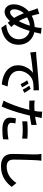

<svg xmlns="http://www.w3.org/2000/svg" viewBox="1546 -2392 907 4040"><g transform="rotate(90 2000.0 -372.5)"><path d="M691 -781Q687 -768 683 -750.5Q679 -733 675.5 -715.5Q672 -698 669 -687Q654 -621 634 -552Q614 -483 589 -415.5Q564 -348 534.5 -289.5Q505 -231 470 -187Q427 -130 388 -92Q349 -54 310 -34.5Q271 -15 225 -15Q185 -15 149.5 -37.5Q114 -60 92.5 -103.5Q71 -147 71 -209Q71 -275 95 -340.5Q119 -406 162 -462Q205 -518 262 -555Q340 -607 417 -628Q494 -649 573 -649Q674 -649 753 -606Q832 -563 877 -486Q922 -409 922 -307Q922 -203 876 -127.5Q830 -52 749 -7Q668 38 563 54L495 -49Q577 -56 636 -79Q695 -102 732.5 -137.5Q770 -173 788.5 -218Q807 -263 807 -312Q807 -382 776.5 -435.5Q746 -489 691 -519Q636 -549 561 -549Q484 -549 421 -524.5Q358 -500 304 -460Q264 -432 235.5 -391Q207 -350 191.5 -305Q176 -260 176 -218Q176 -178 192.5 -154.5Q209 -131 237 -131Q258 -131 279.5 -143Q301 -155 322 -175.5Q343 -196 363.5 -223Q384 -250 403 -280Q431 -322 456 -374.5Q481 -427 501.5 -485Q522 -543 536.5 -599Q551 -655 560 -703Q564 -723 565.5 -749.5Q567 -776 567 -793ZM272 -745Q277 -721 282.5 -697Q288 -673 293 -651Q304 -611 319.5 -564Q335 -517 352 -471Q369 -425 387 -385.5Q405 -346 422 -318Q448 -277 481.5 -232.5Q515 -188 550 -155L459 -82Q430 -116 404.5 -148.5Q379 -181 354 -222Q333 -255 311.5 -299Q290 -343 269 -394.5Q248 -446 228.5 -500.5Q209 -555 193 -608Q185 -634 176 -658.5Q167 -683 154 -708Z M1072 -678Q1101 -679 1127 -680.5Q1153 -682 1168 -683Q1197 -686 1242 -690Q1287 -694 1344.5 -699.5Q1402 -705 1467 -710.5Q1532 -716 1601 -722Q1654 -726 1705 -729.5Q1756 -733 1801 -735.5Q1846 -738 1880 -739L1881 -624Q1854 -625 1818.5 -624Q1783 -623 1748.5 -620Q1714 -617 1687 -610Q1640 -597 1600 -567Q1560 -537 1531 -496.5Q1502 -456 1486.5 -410Q1471 -364 1471 -320Q1471 -268 1489 -229Q1507 -190 1538.5 -162.5Q1570 -135 1612 -117Q1654 -99 1702 -90Q1750 -81 1800 -78L1758 43Q1697 40 1638.5 24.5Q1580 9 1528.5 -18Q1477 -45 1438 -85Q1399 -125 1376.5 -177.5Q1354 -230 1354 -296Q1354 -370 1378.5 -432Q1403 -494 1439.5 -540.5Q1476 -587 1513 -612Q1484 -609 1442.5 -604.5Q1401 -600 1353 -594.5Q1305 -589 1256 -582.5Q1207 -576 1162.5 -569Q1118 -562 1084 -555ZM1738 -520Q1750 -503 1765 -478.5Q1780 -454 1794 -429Q1808 -404 1818 -383L1750 -352Q1731 -392 1712.5 -425.5Q1694 -459 1671 -491ZM1849 -564Q1861 -547 1877 -523.5Q1893 -500 1908 -475Q1923 -450 1934 -430L1866 -397Q1846 -437 1826.5 -469Q1807 -501 1783 -534Z M2465 -795Q2460 -776 2454 -748.5Q2448 -721 2445 -705Q2438 -670 2428 -621.5Q2418 -573 2405.5 -519Q2393 -465 2380 -415Q2367 -362 2348 -300Q2329 -238 2307.5 -175Q2286 -112 2264 -54.5Q2242 3 2222 47L2097 5Q2120 -33 2144 -88Q2168 -143 2191.5 -205.5Q2215 -268 2235 -330Q2255 -392 2269 -444Q2279 -480 2287.5 -517.5Q2296 -555 2303.5 -590.5Q2311 -626 2316.5 -657Q2322 -688 2325 -710Q2328 -736 2329 -762.5Q2330 -789 2328 -806ZM2219 -641Q2279 -641 2344.5 -646.5Q2410 -652 2477.5 -663.5Q2545 -675 2609 -690V-578Q2547 -564 2477.5 -554Q2408 -544 2341 -538.5Q2274 -533 2218 -533Q2183 -533 2154 -534.5Q2125 -536 2098 -537L2095 -648Q2133 -644 2161.5 -642.5Q2190 -641 2219 -641ZM2534 -492Q2576 -496 2625.5 -498.5Q2675 -501 2724 -501Q2767 -501 2811.5 -499.5Q2856 -498 2899 -493L2896 -385Q2858 -390 2814.5 -393.5Q2771 -397 2725 -397Q2675 -397 2628 -394.5Q2581 -392 2534 -387ZM2579 -243Q2573 -221 2569 -198Q2565 -175 2565 -158Q2565 -141 2571.5 -126Q2578 -111 2594 -100Q2610 -89 2638.5 -82.5Q2667 -76 2711 -76Q2761 -76 2812 -81.5Q2863 -87 2915 -97L2911 18Q2869 23 2819 27.5Q2769 32 2710 32Q2586 32 2520.5 -8.5Q2455 -49 2455 -124Q2455 -157 2460.5 -190Q2466 -223 2472 -253Z M3363 -789Q3358 -760 3355 -727Q3352 -694 3351 -665Q3349 -624 3347 -564.5Q3345 -505 3343 -439Q3341 -373 3340 -309.5Q3339 -246 3339 -197Q3339 -146 3358 -115.5Q3377 -85 3409.5 -72Q3442 -59 3484 -59Q3547 -59 3599.5 -76Q3652 -93 3694 -121.5Q3736 -150 3770 -187Q3804 -224 3831 -264L3912 -165Q3887 -130 3848.5 -90.5Q3810 -51 3757 -16.5Q3704 18 3635 39.5Q3566 61 3482 61Q3403 61 3344 37Q3285 13 3252.5 -39.5Q3220 -92 3220 -176Q3220 -217 3221 -270.5Q3222 -324 3223.5 -381Q3225 -438 3226.5 -493Q3228 -548 3229 -593Q3230 -638 3230 -665Q3230 -699 3227 -731Q3224 -763 3218 -790Z"/></g></svg>

Font: Noto Sans SC SemiBold
Style: Regular
Weight: 600
Designer: Ryoko NISHIZUKA 西塚涼子 (kana, bopomofo & ideographs); Paul D. Hunt (Latin, Greek & Cyrillic); Sandoll Communications 산돌커뮤니
Foundry: Adobe
Version: Version 2.004-H2;hotconv 1.0.118;makeotfexe 2.5.65603